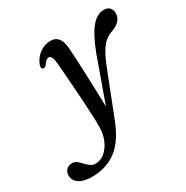

<svg xmlns="http://www.w3.org/2000/svg" viewBox="-280 -593 944 974"><g transform="rotate(-30 192.0 -106.0)"><path d="M313 -281.5Q347 -372 381.5 -414.8Q416 -457.5 458 -457.5Q479 -457.5 490.5 -445Q502 -432.5 502 -412.5Q502 -367.5 445.5 -344.5Q421 -337 401.5 -322.5Q382 -308 363.8 -278.5Q345.5 -249 325 -197L228.5 49.5Q188.5 155.5 128.5 201.2Q68.5 247 -16 247Q-65.5 247 -91.5 228.8Q-117.5 210.5 -117.5 181.5Q-117.5 162 -104.8 148.8Q-92 135.5 -71.5 135.5Q-56 135.5 -44 145Q-32 154.5 -21 166.8Q-10 179 2.8 188.5Q15.5 198 32.5 198Q62 198 86.5 177.5Q111 157 126.2 122.5Q141.5 88 141.5 45.5Q142 24 140.5 -12.8Q139 -49.5 136.2 -94.2Q133.5 -139 130.2 -185.5Q127 -232 123.8 -273.2Q120.5 -314.5 118 -343Q114 -388 94 -388Q79.5 -388 62.5 -362.5Q53 -350 43 -353.5Q29.5 -358 38 -381Q51 -414 80 -435.2Q109 -456.5 145 -456.5Q201 -456.5 207.5 -380Q209.5 -356 211.5 -315.8Q213.5 -275.5 215.5 -226.2Q217.5 -177 219 -125.2Q220.5 -73.5 222 -27Z"/></g></svg>

Font: Fraunces 72pt Soft
Style: Italic
Weight: 400
Italic angle: -16°
Version: Version 1.000;[b76b70a41]